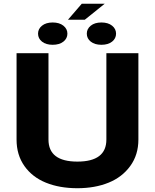

<svg xmlns="http://www.w3.org/2000/svg" viewBox="-20 -995 826 1025"><path d="M68.4 -250V-710.9H238.8V-250Q238.8 -132.3 393.1 -132.3Q547.9 -132.3 547.9 -250V-710.9H718.8V-250Q718.8 -168.5 675.5 -108.9Q632.3 -49.3 559.6 -19.8Q486.8 9.8 393.1 9.8Q297.9 9.8 225.1 -19.8Q152.3 -49.3 110.4 -108.6Q68.4 -168 68.4 -250ZM342.8 -889.6 416.5 -975.1H539.1L432.6 -889.6ZM183.1 -815.4Q183.1 -840.8 204.3 -857.9Q225.6 -875 261.2 -875Q296.9 -875 318.4 -857.9Q339.8 -840.8 339.8 -815.4Q339.8 -789.6 318.4 -772.7Q296.9 -755.9 261.2 -755.9Q225.6 -755.9 204.3 -772.7Q183.1 -789.6 183.1 -815.4ZM443.4 -815.4Q443.4 -840.8 464.6 -857.9Q485.8 -875 521.5 -875Q557.1 -875 578.4 -857.9Q599.6 -840.8 599.6 -815.4Q599.6 -789.6 578.4 -772.7Q557.1 -755.9 521.5 -755.9Q485.8 -755.9 464.6 -772.7Q443.4 -789.6 443.4 -815.4Z"/></svg>

Font: Bert Sans Black
Style: Regular
Weight: 900
Designer: Christian Robertson, Adam Twardoch, & Cristiano Sobral
Foundry: Google
Version: Version 12.135;January 10, 2020;FontCreator 12.0.0.2547 64-b